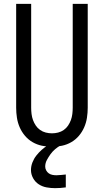

<svg xmlns="http://www.w3.org/2000/svg" viewBox="-20 -755 540 998"><path d="M250 8Q224 8 198 2.5Q172 -3 149.5 -16Q127 -29 110 -49Q93 -69 82.5 -93Q72 -117 68 -143Q64 -169 64 -195V-735H142V-195Q142 -179 144 -162.5Q146 -146 151.5 -131Q157 -116 166 -102.5Q175 -89 188.5 -79.5Q202 -70 218 -66Q234 -62 250 -62Q266 -62 282 -66Q298 -70 311.5 -79.5Q325 -89 334 -102.5Q343 -116 348.5 -131Q354 -146 356 -162.5Q358 -179 358 -195V-735H436V-195Q436 -169 432 -143Q428 -117 417.5 -93Q407 -69 390 -49Q373 -29 350.5 -16Q328 -3 302 2.5Q276 8 250 8ZM266 223Q244 223 222 219Q200 215 181.5 203Q163 191 152 171Q141 151 141 129Q141 109 148.5 89.5Q156 70 168.5 54Q181 38 196 24.5Q211 11 229 0L243 -8H296V0Q280 9 266.5 20.5Q253 32 242.5 46.5Q232 61 223.5 77Q215 93 215 111Q215 121 220 130.5Q225 140 233.5 146Q242 152 252.5 154Q263 156 273 156Q285 156 297.5 154.5Q310 153 322 152V219Q308 221 294 222Q280 223 266 223Z"/></svg>

Font: Iosevka SS04
Style: Regular
Weight: 400
Monospace: yes
Designer: Belleve Invis
Foundry: Belleve Invis
Version: Version 19.0.0; ttfautohint (v1.8.4)